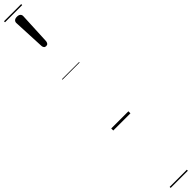

<svg xmlns="http://www.w3.org/2000/svg" viewBox="-583 -923 1336 1336"><g transform="rotate(-45 84.5 -255.0)"><path d="M86 -745Q75 -745 69.5 -751.5Q64 -758 63 -768L52 -1004Q51 -1017 59.5 -1025.5Q68 -1034 86 -1034Q104 -1034 112.5 -1025.5Q121 -1017 120 -1004L109 -770Q108 -760 102.5 -752.5Q97 -745 86 -745ZM0 555H169V565H0ZM0 -20H169V0H0ZM0 -505H169V-500H0ZM0 -1075H169V-1065H0Z"/></g></svg>

Font: Playwrite AR Guides
Style: Regular
Weight: 400
Designer: Veronika Burian, José Scaglione
Foundry: TypeTogether
Version: Version 1.003